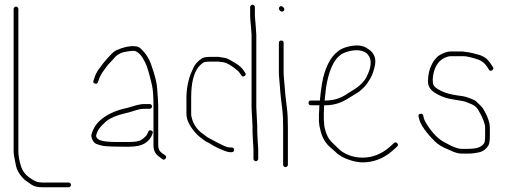

<svg xmlns="http://www.w3.org/2000/svg" viewBox="-20 -671 2150 810"><path d="M47.5 -643C44.8 -643 42.5 -642 40.5 -640C38.5 -638 37.5 -635.7 37.5 -633V-32C37.5 -21.9 40.9 -1.2 47.7 29.9C51.2 45.8 60.2 61.9 74.5 78C79.8 84 85.2 88.8 90.5 92.5C95.8 96.2 103.6 101.5 113.8 108.5C123.9 115.5 138.8 119 158.5 119H269.5C272.2 119 274.5 118 276.5 116C278.5 114 279.5 111.7 279.5 109C279.5 106.3 278.5 104 276.5 102C274.5 100 272.2 99 269.5 99H158.5C154.5 99 148.4 98.3 140.1 97C131.9 95.7 119.3 89 102.5 77C86.5 65.5 75.5 50.9 69.5 33C61.5 9 57.5 -12.7 57.5 -32V-633C57.5 -635.7 56.5 -638 54.5 -640C52.5 -642 50.2 -643 47.5 -643Z M621.5 -222C621.5 -224.7 620.5 -227 618.5 -229C616.5 -231 614.2 -232 611.5 -232H586.5C575.6 -232 559.3 -228.6 537.6 -221.8C522.3 -217 509.9 -213.7 500.5 -212C461.8 -202.3 429.8 -186.6 404.5 -165C385.7 -148.8 372.9 -128.5 366 -104C364.4 -98 365.7 -90.5 370 -81.5C374.4 -72.5 379.7 -66.7 386 -64C392.4 -61.3 401.4 -58.7 413 -56C424.7 -53.3 461.5 -52 523.5 -52C553.4 -52 576.2 -57 592 -67C608.1 -77.2 618.6 -90.8 623.5 -108C626.2 -114 624.4 -118.2 618 -120.5C611.7 -122.8 607.5 -121 605.5 -115L602.5 -108C599 -99 589.9 -89.9 575.3 -80.5C566.5 -74.8 549.3 -72 523.5 -72H468.5C454.2 -72 440.7 -72.7 428 -74C406.1 -76.3 392.7 -81.8 388 -90.5C385.7 -94.8 384.9 -98 385.5 -100L390 -113.5C391.7 -118.5 395.9 -125.2 402.5 -133.5C409.2 -141.8 414.5 -147.3 418.5 -150C430.5 -164.3 452.2 -176.5 483.5 -186.5C490.9 -188.8 500.7 -191.4 512.9 -194.3C525.1 -197.2 539.8 -201.4 557.1 -207C567.4 -210.3 577.2 -212 586.5 -212H611.5C614.2 -212 616.5 -213 618.5 -215C620.5 -217 621.5 -219.3 621.5 -222ZM380 -318.5C386.4 -316.2 390.9 -318.3 393.5 -325L397.5 -337C402.1 -349.5 408.9 -361.8 418 -374C423 -380.7 427.2 -386.3 430.5 -391C433.9 -395.7 437.9 -400.3 442.5 -405C447.2 -409.7 452.2 -415 457.5 -421C471.4 -439.5 489.7 -450.2 512.5 -453C517.9 -453.7 523.2 -454.5 528.5 -455.5C533.9 -456.5 539.5 -456.8 545.5 -456.5C551.5 -456.2 558.7 -452.4 567.1 -445.1C575.5 -437.9 584.7 -423.6 594.8 -402.4C601.6 -387.9 610.3 -357.9 621 -312.3C625.4 -293.9 627.5 -264.1 627.5 -223V-57C627.5 -36.1 635.9 -20.1 652.5 -9L664.5 0C669.9 4 674.5 3.3 678.5 -2C682.5 -7.3 681.9 -12 676.5 -16L663.5 -25C652.9 -32.5 647.5 -43.1 647.5 -57V-223C647.5 -235.7 646 -261.6 642.8 -300.7C641.1 -323.2 633.6 -353 620.5 -390C611.5 -420.6 595.5 -446.3 572.5 -467C565.9 -473 557.5 -476 547.5 -476C526.2 -477.8 501 -472.2 471.8 -459.4C463.3 -455.7 453.4 -447.4 442 -434.5C437 -428.8 432.2 -423.5 427.5 -418.5C422.9 -413.5 418.7 -408.5 415 -403.5C411.4 -398.5 405.4 -390.5 397.1 -379.4C388.8 -368.3 382.6 -356.1 378.5 -343L374.5 -331C371.9 -325 373.7 -320.8 380 -318.5Z M902 -411H863.8C856.8 -411 850.2 -410.5 844.2 -409.5C838.2 -408.5 829.8 -402 818.8 -390C797.2 -364.2 786.5 -320.9 786.5 -260V-191C786.5 -186.3 787 -182 788 -178C793.6 -152 806.6 -130.3 827 -113L845.8 -99C851.2 -94.3 855.9 -91.2 859.6 -89.5C863.4 -87.8 868.4 -85.2 874.6 -81.5C880.9 -77.8 886.6 -74.7 891.7 -72.2C896.8 -69.7 902.6 -66.8 909.1 -63.5C912.4 -61.8 918.2 -59 926.7 -55C935.2 -51 943 -49 950.2 -49H957.2C963.9 -49 967.2 -45.7 967.2 -39C967.2 -32.3 963.9 -29 957.2 -29H950.2C938.9 -29 916.8 -37.5 883.6 -54.5C880.4 -56.2 875.6 -59 869.4 -63C863.1 -67 858 -69.8 854 -71.5C850 -73.2 844.5 -76.7 837.5 -82L819.5 -96C813 -101.3 807 -107.5 801.5 -114.5C779.8 -140 766.5 -165.5 766.5 -191V-260C766.5 -285.7 770.3 -312.4 778 -340C779.7 -346 781.7 -352 784 -358C786.3 -364 790.4 -373.6 796.6 -386.7C802.9 -399.9 813.8 -412 829.2 -423C836.8 -428.3 848.2 -431 863.8 -431H902.8C904.8 -431 912.8 -429.7 926.8 -427C935.2 -427 949.5 -418.9 976 -402.8C990.5 -393.9 1001.2 -384 1008.3 -373L1014.3 -364C1018.3 -358.7 1017.4 -354.2 1011.8 -350.5C1006.1 -346.8 1001.6 -347.7 998.3 -353L992.3 -362C988.9 -367.3 983.9 -372.3 977.3 -377C955.8 -394.6 939.1 -404.9 925.3 -408ZM1047.3 -74 1045.3 -113V-138L1041.3 -217.5V-523L1039.3 -553C1036.6 -579.7 1035.3 -597 1035.3 -605V-641C1035.3 -643.7 1036.3 -646 1038.3 -648C1040.3 -650 1042.6 -651 1045.3 -651C1047.9 -651 1050.3 -650 1052.3 -648C1054.3 -646 1055.3 -643.7 1055.3 -641V-605C1055.3 -599.7 1055.6 -594.7 1056.3 -590C1056.9 -585.3 1057.4 -580 1057.8 -574C1058.1 -568 1058.6 -561.3 1059.3 -554L1061.3 -523V-218L1065.3 -138V-113L1067.3 -74L1069.3 -42V-1C1069.3 1.7 1068.3 4 1066.3 6C1064.3 8 1061.9 9 1059.3 9C1056.6 9 1054.3 8 1052.3 6C1050.3 4 1049.3 1.7 1049.3 -1V-42Z M1166.5 -500C1159.9 -500 1156.5 -496.7 1156.5 -490V-367.5C1156.5 -358.5 1157 -348.8 1158 -338.5C1159 -328.2 1159.9 -318.7 1160.5 -310C1161.2 -301.3 1161.9 -292.3 1162.5 -283C1163.2 -273.7 1164.4 -262.5 1166 -249.5C1167.7 -236.5 1169.5 -221.6 1171.5 -204.8C1173.5 -188 1174.5 -164.1 1174.5 -133V24C1174.5 26.7 1175.5 29 1177.5 31C1179.5 33 1181.9 34 1184.5 34C1187.2 34 1189.5 33 1191.5 31C1193.5 29 1194.5 26.7 1194.5 24V-133C1194.5 -164.6 1193.4 -190.4 1191 -210.5C1189.4 -224.8 1187.7 -238.5 1186 -251.5C1184.4 -264.5 1182.9 -279.6 1181.7 -296.7C1180.4 -313.9 1179.2 -328.3 1178 -340C1177 -350 1176.5 -359.3 1176.5 -368V-490C1176.5 -496.7 1173.2 -500 1166.5 -500ZM1159.5 -642C1154.9 -637.3 1155.4 -632.2 1161 -626.5C1166.7 -620.8 1171.9 -620.3 1176.5 -625C1181.2 -629.7 1180.7 -634.8 1175 -640.5C1169.4 -646.2 1164.2 -646.7 1159.5 -642Z M1349.5 -247C1351.5 -268.3 1353.5 -286.7 1355.5 -302C1366.6 -370.6 1386.7 -415.2 1412.4 -436C1420.1 -443.3 1432.5 -449.3 1449.5 -454C1480.9 -462.4 1505.9 -460.4 1524.5 -448C1548.5 -428.8 1550.5 -396.8 1529 -352C1519.6 -329.5 1498.9 -308.5 1466.7 -289C1461.2 -285.7 1454.7 -281.7 1447.2 -277C1419.4 -257 1389.4 -247 1354.5 -247ZM1291.5 -227H1327.5C1325.5 -195 1324.8 -172.3 1325.5 -159C1326.2 -145.7 1328.5 -132.3 1332.5 -119C1339 -91.7 1351.5 -69.5 1370 -52.5C1378.3 -44.8 1386.8 -37.3 1395.5 -30C1410.3 -14.8 1431.7 -2.8 1461.3 6C1479.1 11.3 1495.7 14 1511 14C1554.7 14 1599.3 -2.3 1635.6 -35L1654.6 -52C1660 -56.7 1660.5 -61.5 1656.1 -66.5C1651.8 -71.5 1647 -71.7 1641.6 -67L1622.6 -50C1589.6 -20.7 1549.1 -6 1510.6 -6C1478.5 -6 1449.7 -14.2 1424.2 -30.5C1414.3 -36.8 1400.8 -50.9 1378.3 -72.7C1366.8 -83.8 1357.9 -100.9 1351.5 -124C1345.8 -144.4 1344.5 -178.8 1347.5 -227H1354.5C1389.8 -227 1422 -237.7 1454 -259C1461 -263.7 1469.9 -269.1 1480.8 -275.3C1491.7 -281.4 1500.4 -287.8 1506.9 -294.5C1511.1 -298.8 1515.4 -303 1519.6 -307C1523.9 -311 1529.6 -319.2 1536.9 -331.5C1545.8 -343.8 1553.3 -360.7 1558.6 -382C1570.3 -420.7 1560.6 -448.3 1532 -465C1512 -480.5 1483.3 -483.4 1445.8 -473.5C1426.8 -468.5 1412.6 -461.5 1403.4 -452.5C1381.7 -436.2 1363.5 -407 1349.5 -365C1341 -339.5 1334.3 -300.2 1329.5 -247H1291.5C1284.8 -247 1281.5 -243.7 1281.5 -237C1281.5 -230.3 1284.8 -227 1291.5 -227Z M2056.1 -374.5C2061.8 -378.2 2062.9 -382.7 2059.6 -388L2053.6 -397C2049.6 -403.7 2044.4 -410.6 2038 -417.8C2031.7 -425 2021.2 -431.7 2006.6 -438C1981.1 -445.3 1965.1 -449.3 1958.6 -450C1952.6 -450.7 1947.1 -451.5 1942.1 -452.5C1937.1 -453.5 1929.4 -454 1919.1 -454H1882.6C1872.4 -454 1860.6 -451 1847.1 -445C1838.1 -441 1830.9 -436.7 1825.6 -432C1821.6 -427.3 1817.6 -422.8 1813.6 -418.5C1809.6 -414.2 1805.6 -407.7 1801.6 -399C1790.9 -379.2 1785.6 -355.2 1785.6 -327C1785.6 -307.9 1794.6 -292.6 1812.6 -281C1837.2 -264.6 1866.5 -254.3 1900.6 -250C1905.9 -249.3 1910.9 -248.5 1915.6 -247.5C1920.3 -246.5 1925.8 -245.6 1932.1 -244.7C1938.5 -243.9 1951.1 -239.4 1970 -231.2C1983.6 -225.4 1993.8 -215.6 2000.6 -202C2017.9 -171.7 2026.6 -148.7 2026.6 -133V-99C2026.6 -91 2026.1 -83.1 2025.2 -75.3C2024.3 -67.5 2019.7 -61.1 2011.6 -56C2001.5 -47.3 1982.5 -43 1954.6 -43H1927.6C1911.5 -43 1889.2 -51.3 1860.6 -68C1833.2 -80.5 1807.2 -105.6 1782.6 -143.4C1774.6 -155.7 1769.6 -165.9 1767.6 -174L1765.6 -184C1763.6 -190 1759.4 -192.3 1753.1 -191C1746.8 -189.7 1744.3 -185.7 1745.6 -179L1748.6 -169C1751.5 -153 1764.3 -131.3 1787.1 -104C1792.1 -98 1801.2 -88.2 1814.5 -74.6C1827.7 -61 1848.4 -48.8 1876.6 -38C1896.6 -28 1913.6 -23 1927.6 -23H1954.6C1970.1 -23 1985.1 -24.7 1999.6 -28C2017 -31.7 2030.7 -41.7 2040.6 -57.8C2044.6 -64.3 2046.6 -78.1 2046.6 -99V-133C2046.6 -151.3 2039.8 -173.1 2026.1 -198.5C2023.8 -202.8 2021 -207.6 2017.8 -213C2014.6 -218.3 2005 -228.3 1989.1 -243C1984.8 -247 1976 -251.5 1962.8 -256.4C1949.7 -261.3 1939.9 -264.2 1933.6 -265L1909.1 -268.5C1897.4 -270.2 1884.9 -272.7 1871.6 -276C1866.3 -277.3 1861.1 -279 1856.1 -281C1830.7 -291.1 1815.2 -301.1 1809.6 -311C1806.9 -315.7 1805.6 -323.5 1805.6 -334.5C1805.6 -345.5 1807.3 -356.8 1810.6 -368.5C1818.9 -397.6 1833.9 -417.1 1855.6 -427C1865.9 -431.7 1874.9 -434 1882.6 -434H1935.6C1948.3 -434 1969.6 -429 1999.6 -419C2014.7 -413 2027 -402.3 2036.6 -387L2042.6 -377C2045.9 -371.7 2050.4 -370.8 2056.1 -374.5Z"/></svg>

Font: Proton
Style: RgCnd
Weight: 500
Version: Version 1.017